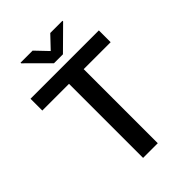

<svg xmlns="http://www.w3.org/2000/svg" viewBox="-258 -1013 1124 1124"><g transform="rotate(-45 304.5 -450.5)"><path d="M587.9 -710.9V-613.3H364.7V0H243.2V-613.3H22V-710.9ZM230 -901.4 303.2 -824.7 376 -901.4H477.1V-896L340.3 -760.7H266.1L129.9 -896.5V-901.4Z"/></g></svg>

Font: Vazirmatn UI Medium
Style: Regular
Weight: 500
Designer: Saber Rastikerdar
Foundry: Saber Rastikerdar
Version: Version 33.003